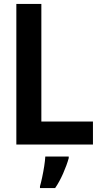

<svg xmlns="http://www.w3.org/2000/svg" viewBox="-20 -734 540 975"><path d="M63 0V-714H190V-117H452V0ZM183 212Q188 195 194 167Q200 139 204.5 110Q209 81 210 61H329V69Q319 105 300.5 147Q282 189 260 221H183Z"/></svg>

Font: Noto Sans Mono ExtraCondensed
Style: Bold
Weight: 700
Width: 2
Designer: Monotype Design Team
Foundry: Monotype Imaging Inc.
Version: Version 2.014